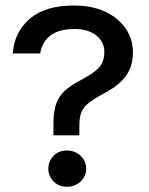

<svg xmlns="http://www.w3.org/2000/svg" viewBox="-20 -682 556 715"><path d="M229.5 13.5Q199 13.5 179.5 -6.2Q160 -26 160 -53Q160 -81.5 179.2 -101.5Q198.5 -121.5 229 -121.5Q259.5 -121.5 280.2 -101.8Q301 -82 301 -53.5Q301 -26 280.2 -6.2Q259.5 13.5 229.5 13.5ZM179 -178V-222Q179 -266 189 -294.8Q199 -323.5 221 -343.8Q243 -364 280.5 -383.5Q314 -401.5 333.2 -416.2Q352.5 -431 360.5 -448Q368.5 -465 368.5 -489Q368.5 -525.5 338.8 -549.8Q309 -574 257.5 -574Q199 -574 167.5 -549.5Q136 -525 129.5 -483H27.5Q33.5 -563 91 -612.2Q148.5 -661.5 254.5 -661.5Q323 -661.5 372.2 -638.2Q421.5 -615 448.2 -575.5Q475 -536 475 -487Q475 -434.5 448.2 -398.2Q421.5 -362 363 -332Q330 -314 310.5 -298.8Q291 -283.5 283.2 -264.2Q275.5 -245 275.5 -213.5V-178Z"/></svg>

Font: Betinya Sans Medium
Style: Regular
Weight: 500
Designer: Jonathan Pinhorn
Version: Version 2.001;December 9, 2019;FontCreator 12.0.0.2547 64-bi